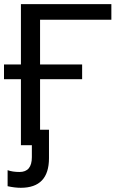

<svg xmlns="http://www.w3.org/2000/svg" viewBox="-20 -708 582 936"><path d="M135.3 0H82V-321.8H-0.5V-393.6H82V-688H522.9V-611.8H175.3V-393.6H380.4V-321.8H175.3V-75.7H218.8V63Q218.8 207.5 81.5 207.5Q51.8 207.5 17.1 199.7V121.6Q41.5 130.4 75.2 130.4Q135.3 130.4 135.3 58.1Z"/></svg>

Font: Arimo
Style: Regular
Weight: 400
Designer: Steve Matteson
Foundry: Monotype Imaging Inc.
Version: Version 1.33